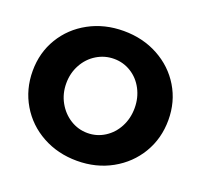

<svg xmlns="http://www.w3.org/2000/svg" viewBox="-125 -853 1055 1008"><g transform="rotate(20 402.0 -349.5)"><path d="M781 -352Q781 -249 731.5 -166Q682 -83 595.5 -35Q509 13 402 13Q295 13 208.5 -34.5Q122 -82 72.5 -165.5Q23 -249 23 -352Q23 -454 72.5 -536Q122 -618 208.5 -665Q295 -712 402 -712Q509 -712 595.5 -665Q682 -618 731.5 -536Q781 -454 781 -352ZM211 -351Q211 -293 237.5 -245.5Q264 -198 308 -170.5Q352 -143 404 -143Q456 -143 499.5 -170.5Q543 -198 568 -245.5Q593 -293 593 -351Q593 -408 568 -455.5Q543 -503 499.5 -530Q456 -557 404 -557Q352 -557 307.5 -530Q263 -503 237 -455.5Q211 -408 211 -351Z"/></g></svg>

Font: Montserrat arm2
Style: Bold
Weight: 700
Designer: Julieta Ulanovsky
Foundry: Julieta Ulanovsky
Version: Version 6.000